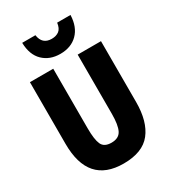

<svg xmlns="http://www.w3.org/2000/svg" viewBox="-227 -1061 1053 1184"><g transform="rotate(-30 300.0 -469.0)"><path d="M470 -948H375Q370 -909 349.5 -893.5Q329 -878 297 -878Q230 -878 220 -948H126Q128 -862 175 -816.5Q222 -771 297 -771Q374 -771 420.5 -817.5Q467 -864 470 -948ZM552 -281V-714H386V-294Q386 -212 367 -175.5Q348 -139 296 -139Q244 -139 228 -174.5Q212 -210 212 -290V-714H46V-275Q46 10 297 10Q432 10 492 -66Q552 -142 552 -281Z"/></g></svg>

Font: Noto Sans Mono UI ExtraBold
Style: Regular
Weight: 800
Designer: Monotype Design team
Foundry: Monotype Imaging Inc.
Version: 1.000